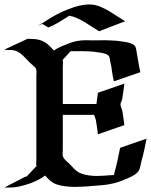

<svg xmlns="http://www.w3.org/2000/svg" viewBox="-51 -843 681 865"><path d="M509.3 -466.3Q506.8 -449.2 504.9 -432.1Q502.9 -415 499.8 -397.9Q499.3 -394.5 497.9 -391.4Q496.6 -388.2 495.2 -384.9Q493.9 -381.6 492.9 -378.4Q491.9 -375.2 491.9 -371.8Q491.9 -367.9 493 -364.3Q494.1 -360.6 495.5 -356.9Q496.8 -353.3 498.2 -349.6Q499.5 -345.9 500.2 -342.3Q503.2 -326.7 505.1 -310.9Q507.1 -295.2 509.3 -279.3Q479.5 -269 449.8 -258.8Q420.2 -248.5 390.1 -238Q387.9 -253.9 386 -269.7Q384 -285.4 381.1 -301Q379.9 -307.4 377.2 -313.2Q374.5 -319.1 373.3 -325.4H231.9V-166.3Q231.9 -158.4 231.1 -150.1Q230.2 -141.8 233.9 -134.8Q238.5 -126.2 245.4 -120Q252.2 -113.8 259.3 -107.4Q264.6 -102.3 269.7 -96.8Q274.7 -91.3 279.9 -85.8Q285.2 -80.3 290.8 -75.4Q296.4 -70.6 302.7 -66.9Q313 -61.3 324.8 -58Q336.7 -54.7 348.4 -53Q366.2 -50.3 383.8 -50.3Q401.4 -50.3 419.4 -51.5Q422.1 -51.8 426.3 -52.1Q430.4 -52.5 435.1 -52.9Q439.7 -53.2 444 -53.5Q448.2 -53.7 450.9 -53.7Q452.4 -54.2 452.4 -54.1Q452.4 -54 454.1 -54Q455.3 -54.2 456.2 -54.2Q457 -54.2 458.3 -54.2Q460.7 -54.7 462.4 -54.7Q463.4 -58.8 464.1 -62.7Q464.8 -66.7 466.1 -70.8Q473.6 -97.2 479.1 -123.8Q484.6 -150.4 490.2 -177Q520.3 -187.5 549.9 -197.8Q579.6 -208 609.4 -218.3Q608.4 -213.9 606.8 -206.3Q605.2 -198.7 603.6 -190.7Q602.1 -182.6 600.6 -175.7Q599.1 -168.7 598.4 -165.5Q597.2 -160.2 595.9 -154.9Q594.7 -149.7 593.5 -144.3Q593.5 -144 592.4 -140Q591.3 -136 589.8 -130.5Q588.4 -125 586.9 -119.1Q585.4 -113.3 584.5 -109.4Q582.5 -99.9 580.1 -89Q577.6 -78.1 571.5 -69.8Q568.6 -65.9 564.1 -62.1Q559.6 -58.3 554.4 -55.1Q549.3 -51.8 544.1 -49Q538.8 -46.1 534.4 -44.4Q525.4 -40.3 516.2 -36.5Q507.1 -32.7 497.8 -28.8Q488.8 -25.1 479.5 -22.3Q470.2 -19.5 460.9 -17.1Q439.2 -12 417.6 -9.5Q396 -7.1 373.8 -5.9Q371.1 -5.4 371 -5.5Q370.8 -5.6 368.4 -5.6Q367.4 -5.4 365.2 -5.4Q364.3 -5.1 363.3 -5.1Q362.3 -5.1 361.1 -5.1Q359.6 -4.6 359.7 -4.8Q359.9 -4.9 357.9 -4.9Q349.9 -3.4 341.3 -3.2Q332.8 -2.9 324.7 -2.4Q308.1 -1.2 291.7 -1Q275.4 -0.7 259 -2.2Q249.5 -2.9 239.5 -4.2Q229.5 -5.4 219.7 -7.7Q210 -10 200.7 -13.5Q191.4 -17.1 183.6 -22.7Q174.3 -29.1 166.9 -36.6Q159.4 -44.2 151.9 -52Q138.9 -42.2 123.7 -34.2Q108.4 -26.1 92.2 -19.8Q75.9 -13.4 59.3 -8.8Q42.7 -4.2 26.9 -1.2Q12.2 1.5 -2.3 1.7Q-16.8 2 -31.5 2L63.2 -47.1H68.4Q80.1 -58.8 91.1 -71.2Q102.1 -83.5 113.8 -95.5Q113.5 -95.9 113.3 -96.6Q113 -97.2 113 -97.9Q111.6 -104.7 112.2 -111.5Q112.8 -118.2 112.8 -125V-500.5Q112.8 -508.1 113.5 -515.7Q114.3 -523.4 112.1 -530.8Q110.8 -534.7 107.4 -538.7Q104 -542.7 99.9 -546.5Q95.7 -550.3 91.3 -553.8Q86.9 -557.4 84 -560.3Q75.7 -568.4 67.7 -577.1Q59.8 -585.9 51.1 -593.9Q42.5 -601.8 32.7 -607.9Q22.9 -614 11 -616.5Q0.2 -618.2 -10.5 -617.8Q-21.2 -617.4 -31.5 -619.4L73.7 -668.5L79.3 -668Q93.3 -668 105.2 -666.9Q117.2 -665.8 128.2 -662.7Q139.2 -659.7 149.5 -653.7Q159.9 -647.7 170.4 -637.9Q176 -632.3 181.2 -626.7Q186.3 -621.1 191.7 -615.5Q208.5 -627 226.8 -634.5Q245.1 -642.1 264.6 -649.4Q279.3 -655 295.5 -658.1Q311.8 -661.1 327.4 -661.6H348.1Q348.9 -661.6 350.1 -661.6Q351.3 -661.6 352.4 -661.5Q353.5 -661.4 354.1 -661.4Q354.7 -661.4 354 -661.4H358.6Q359.1 -661.4 359.9 -661.3Q360.6 -661.1 360.1 -661.1Q383.3 -661.1 406.4 -661.5Q429.4 -661.9 452.9 -660.6Q459 -660.2 462.9 -660Q466.8 -659.9 470 -659.7Q473.1 -659.4 476.4 -659.1Q479.7 -658.7 484.9 -658L495.6 -656.5Q496.8 -656.2 499 -656Q501.2 -655.8 501 -655.8Q504.4 -655.8 507.3 -655Q510.3 -654.3 513.4 -653.8Q518.3 -653.1 524.4 -651.9Q530.5 -650.6 536.4 -648.6Q542.2 -646.5 547.4 -643.7Q552.5 -640.9 555.9 -636.7Q561 -630.4 562.3 -622.2Q563.5 -614 564.9 -606.4Q569.3 -584.2 572.6 -562Q575.9 -539.8 581.3 -517.8Q551.5 -507.6 521.9 -497.3Q492.2 -487.1 462.2 -476.6Q459 -489 456.8 -501.3Q454.6 -513.7 452.9 -526.1Q451.7 -535.6 450.2 -545.3Q448.7 -554.9 446 -564.2Q445.1 -567.9 444.6 -571.8Q444.1 -575.7 443.4 -579.6Q442.6 -583.5 441.2 -587Q439.7 -590.6 436.8 -593.3Q432.6 -596.9 427.6 -599.1Q422.6 -601.3 417.2 -602.7Q411.9 -604 406.2 -604.9Q400.6 -605.7 395.5 -606.7Q394.3 -606.7 393.3 -606.7Q392.3 -606.7 391.1 -607.2Q388.2 -607.2 385.3 -607.8Q382.3 -608.4 379.6 -608.9Q374.5 -609.6 371.2 -610Q367.9 -610.4 364.6 -610.6Q361.3 -610.8 357.5 -611Q353.8 -611.1 347.7 -611.6Q328.4 -612.8 309.3 -612.5Q290.3 -612.3 271.2 -612.3L266.1 -611.6Q257.3 -602.1 248.8 -592.2Q240.2 -582.3 231 -573Q233.4 -565.4 232.7 -557.4Q231.9 -549.3 231.9 -541.7V-374.5H383.5Q385.5 -387.2 386.8 -399.8Q388.2 -412.4 390.1 -425ZM139.2 -735.4Q135.7 -733.6 132.2 -732.1Q128.7 -730.5 125 -729.2L118.7 -726.3Q116.7 -725.3 118.5 -726.3Q120.4 -727.3 123 -728.8Q122.3 -728.5 122.9 -729Q123.5 -729.5 125 -730.2Q126.5 -731 128.3 -731.9Q130.1 -732.9 132.1 -733.9Q138.7 -737.5 144.9 -741.7Q151.1 -745.8 157.5 -750Q179.7 -764.4 202.4 -776.6Q225.1 -788.8 249.8 -798.8Q263.2 -804.2 277.6 -809.1Q292 -814 306.9 -817.4Q321.8 -820.8 336.8 -822.3Q351.8 -823.7 366.5 -822Q385 -819.8 404.3 -811.4Q423.6 -803 442.4 -791.9Q461.2 -780.8 479.1 -768.7Q497.1 -756.6 512.9 -747.3Q483.4 -735.8 454.1 -724.7Q424.8 -713.6 395.3 -702.1Q380.6 -710.7 364.3 -721.8Q347.9 -732.9 330.7 -743.2Q313.5 -753.4 295.8 -761.5Q278.1 -769.5 260.7 -772.2L251 -765.6Q230.7 -752.4 210.1 -740.5Q189.5 -728.5 167 -719.2ZM107.7 -48.8Q108.9 -49.1 109.4 -49.2Q109.9 -49.3 109.1 -49.3ZM382.6 -608.4Q382.3 -608.6 382.3 -608.6Q382.3 -608.6 382.6 -608.4ZM511.5 -59.1Q511.2 -59.1 511.2 -58.8Q512 -59.1 511.5 -59.1Z"/></svg>

Font: Autopia
Style: Bold
Weight: 700
Designer: Antoine Gelgon
Foundry: Antoine Gelgon
Version: 001.000